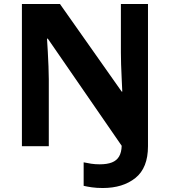

<svg xmlns="http://www.w3.org/2000/svg" viewBox="-20 -734 853 964"><path d="M496 210Q465 210 441 206.5Q417 203 400 199V81Q418 85 438 88Q458 91 481 91Q518 91 542 81.5Q566 72 578 51.5Q590 31 591 -2L220 -540H216Q218 -512 220 -474.5Q222 -437 223.5 -400Q225 -363 225 -336V0H90V-714H281L591 -274H594Q593 -302 591 -338.5Q589 -375 588 -411Q587 -447 587 -471V-714H723V0Q723 109 660 159.5Q597 210 496 210Z"/></svg>

Font: Noto Sans New Tai Lue
Style: Bold
Weight: 700
Version: Version 2.003